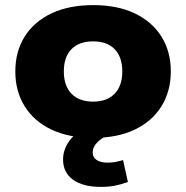

<svg xmlns="http://www.w3.org/2000/svg" viewBox="-20 -529 729 752"><path d="M345 11Q250 11 181.5 -21.5Q113 -54 76.5 -113Q40 -172 40 -249Q40 -327 76.5 -385.5Q113 -444 181.5 -476.5Q250 -509 345 -509Q440 -509 508 -476.5Q576 -444 612.5 -385.5Q649 -327 649 -249Q649 -172 612.5 -113Q576 -54 508 -21.5Q440 11 345 11ZM345 -131Q399 -131 429 -162Q459 -193 459 -249Q459 -306 429 -336.5Q399 -367 345 -367Q290 -367 260 -336.5Q230 -306 230 -249Q230 -193 260 -162Q290 -131 345 -131ZM376 203Q304 203 265.5 174.5Q227 146 227 96Q227 51 259 13.5Q291 -24 350 -48L404 0Q384 9 370.5 20Q357 31 350 43Q343 55 343 68Q343 88 359 98Q375 108 400 108Q417 108 431 105.5Q445 103 462 98L481 184Q452 194 428.5 198.5Q405 203 376 203Z"/></svg>

Font: Nunito Sans 10pt SemiExpanded Black
Style: Regular
Weight: 900
Width: 6
Designer: Vernon Adams
Foundry: Vernon Adams
Version: Version 3.101;gftools[0.9.27]